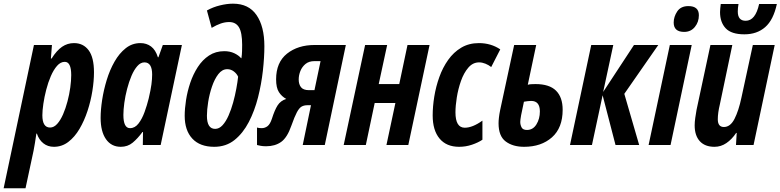

<svg xmlns="http://www.w3.org/2000/svg" viewBox="-76 -790 4252 1046"><path d="M-56.2 235.8 108.9 -544.9H207L201.2 -471.2H205.1Q232.9 -515.1 262.2 -535.2Q291.5 -555.2 327.1 -555.2Q377.9 -555.2 407 -516.1Q436 -477.1 436 -396Q436 -349.1 427.2 -294.4Q418.5 -239.7 400.9 -186Q383.3 -132.3 357.2 -87.9Q331.1 -43.5 296.1 -16.8Q261.2 9.8 217.8 9.8Q184.1 9.8 160.2 -9.3Q136.2 -28.3 125 -62H122.1Q118.7 -35.2 114.3 -10.7Q109.9 13.7 106.9 30.8L63 235.8ZM196.8 -95.2Q217.8 -95.2 235.6 -115Q253.4 -134.8 267.6 -167.2Q281.7 -199.7 291.7 -237.8Q301.8 -275.9 306.9 -313.5Q312 -351.1 312 -380.9Q312 -453.1 276.9 -453.1Q253.9 -453.1 234.9 -431.4Q215.8 -409.7 200.9 -375.2Q186 -340.8 175.8 -301Q165.5 -261.2 160.2 -224.4Q154.8 -187.5 154.8 -162.1Q154.8 -95.2 196.8 -95.2Z M582 9.8Q530.3 9.8 501.2 -32Q472.2 -73.7 472.2 -147.9Q472.2 -191.9 480.5 -245.8Q488.8 -299.8 505.4 -354.2Q522 -408.7 547.9 -454.1Q573.7 -499.5 608.9 -527.3Q644 -555.2 689 -555.2Q722.2 -555.2 746.8 -536.9Q771.5 -518.6 784.2 -478H787.1L811 -544.9H915L799.3 0H702.1L703.1 -70.8H700.2Q673.8 -35.2 646.7 -12.7Q619.6 9.8 582 9.8ZM632.3 -91.8Q659.2 -91.8 678.7 -117.2Q698.2 -142.6 711.7 -179.9Q725.1 -217.3 733.9 -252.9Q745.1 -300.3 749 -330.1Q752.9 -359.9 752.9 -383.8Q752.9 -450.2 710.9 -450.2Q689.9 -450.2 672.1 -429.9Q654.3 -409.7 640.4 -377Q626.5 -344.2 616.5 -305.7Q606.4 -267.1 601.3 -229.7Q596.2 -192.4 596.2 -164.1Q596.2 -91.8 632.3 -91.8Z M1091.3 9.8Q1013.2 9.8 971.7 -34.9Q930.2 -79.6 930.2 -159.2Q930.2 -197.8 937.5 -244.9Q944.8 -292 960.4 -338.6Q976.1 -385.3 1001.5 -424.6Q1026.9 -463.9 1062.7 -487.5Q1098.6 -511.2 1146 -511.2Q1176.8 -511.2 1200.7 -499.8Q1224.6 -488.3 1237.3 -473.1H1239.3Q1242.2 -492.7 1242.7 -511.5Q1243.2 -530.3 1243.2 -545.9Q1243.2 -612.8 1225.8 -641.4Q1208.5 -669.9 1172.4 -669.9Q1149.9 -669.9 1126.7 -661.9Q1103.5 -653.8 1077.1 -638.2L1051.3 -732.9Q1084.5 -751.5 1122.6 -760.7Q1160.6 -770 1193.4 -770Q1278.8 -770 1321.5 -708Q1364.3 -646 1364.3 -538.1Q1364.3 -478 1356.2 -405Q1348.1 -332 1329.6 -259Q1311 -186 1279.5 -125.2Q1248 -64.5 1201.7 -27.3Q1155.3 9.8 1091.3 9.8ZM1096.2 -87.9Q1118.2 -87.9 1136.5 -107.9Q1154.8 -127.9 1169.2 -160.6Q1183.6 -193.4 1194.1 -231.4Q1204.6 -269.5 1211.4 -306.6Q1218.3 -343.8 1221.2 -372.1Q1213.9 -388.7 1197.8 -400.9Q1181.6 -413.1 1162.1 -413.1Q1134.3 -413.1 1113.5 -386.2Q1092.8 -359.4 1078.9 -318.4Q1064.9 -277.3 1058.1 -234.4Q1051.3 -191.4 1051.3 -159.2Q1051.3 -87.9 1096.2 -87.9Z M1374 6.8Q1356 6.8 1344 4.4Q1332 2 1324.2 0V-95.2Q1334 -91.8 1349.1 -91.8Q1367.2 -91.8 1381.3 -102.5Q1395.5 -113.3 1405.3 -143.1Q1420.4 -190.9 1436.5 -216.1Q1452.6 -241.2 1483.4 -251Q1458.5 -264.6 1443.4 -288.3Q1428.2 -312 1428.2 -357.9Q1428.2 -450.2 1487.5 -497.6Q1546.9 -544.9 1638.2 -544.9H1808.1L1693.4 0H1573.2L1618.2 -216.8H1599.1Q1580.6 -216.8 1567.4 -209.5Q1554.2 -202.1 1541.5 -178.5Q1528.8 -154.8 1511.2 -105Q1488.8 -40.5 1455.6 -16.8Q1422.4 6.8 1374 6.8ZM1607.4 -298.8H1637.2L1670.4 -457H1637.2Q1607.4 -457 1588.6 -441.7Q1569.8 -426.3 1560.5 -403.3Q1551.3 -380.4 1551.3 -356.9Q1551.3 -330.6 1564 -314.7Q1576.7 -298.8 1607.4 -298.8Z M1796.4 0 1913.1 -544.9H2033.2L1987.3 -332H2099.1L2144 -544.9H2264.2L2148.4 0H2029.3L2078.1 -229H1965.3L1917 0Z M2425.3 9.8Q2356 9.8 2318.6 -35.2Q2281.2 -80.1 2281.2 -161.1Q2281.2 -210 2290 -264.2Q2298.8 -318.4 2317.4 -370.1Q2335.9 -421.9 2365.5 -463.6Q2395 -505.4 2436.8 -530.3Q2478.5 -555.2 2533.2 -555.2Q2598.6 -555.2 2649.4 -521L2600.1 -424.8Q2585.9 -436 2568.4 -443.1Q2550.8 -450.2 2534.2 -450.2Q2500 -450.2 2475.3 -421.4Q2450.7 -392.6 2435.3 -348.9Q2419.9 -305.2 2412.6 -259Q2405.3 -212.9 2405.3 -178.2Q2405.3 -94.2 2456.1 -94.2Q2498.5 -94.2 2552.2 -132.8V-28.8Q2529.3 -13.2 2495.4 -1.7Q2461.4 9.8 2425.3 9.8Z M2779.3 9.8Q2717.8 9.8 2679 -19.3Q2640.1 -48.3 2640.1 -118.2Q2640.1 -131.8 2642.1 -149.4Q2644 -167 2648.9 -190.9L2725.1 -544.9H2845.2L2799.3 -328.1Q2806.2 -330.6 2817.4 -331.3Q2828.6 -332 2841.3 -332Q2917 -332 2953.1 -296.1Q2989.3 -260.3 2989.3 -191.9Q2989.3 -93.3 2930.9 -41.7Q2872.6 9.8 2779.3 9.8ZM2794.9 -82Q2827.6 -82 2846.4 -112.3Q2865.2 -142.6 2865.2 -183.1Q2865.2 -240.2 2817.4 -240.2Q2808.1 -240.2 2798.1 -238.8Q2788.1 -237.3 2778.3 -235.8Q2767.6 -188 2762.9 -161.9Q2758.3 -135.7 2758.3 -126Q2758.3 -110.4 2765.4 -96.2Q2772.5 -82 2794.9 -82Z M3029.3 0 3145 -544.9H3265.1L3210 -289.1L3377.9 -544.9H3510.3L3325.2 -278.8L3406.2 0H3277.3L3207 -271L3148.9 0Z M3651.4 -616.2Q3594.2 -616.2 3594.2 -667Q3594.2 -698.7 3613.5 -727.8Q3632.8 -756.8 3674.3 -756.8Q3731.4 -756.8 3731.4 -707Q3731.4 -669.9 3709.5 -643.1Q3687.5 -616.2 3651.4 -616.2ZM3457.5 0 3573.2 -544.9H3692.4L3577.1 0Z M3816.4 9.8Q3764.2 9.8 3736.3 -21Q3708.5 -51.8 3708.5 -106.9Q3708.5 -125 3711.7 -147.7Q3714.8 -170.4 3718.8 -191.9L3794.4 -544.9H3913.6L3845.7 -221.2Q3834.5 -174.8 3834.5 -140.1Q3834.5 -98.1 3867.7 -98.1Q3902.8 -98.1 3925.5 -142.3Q3948.2 -186.5 3963.4 -258.8L4025.4 -544.9H4144.5L4029.3 0H3933.6L3937.5 -65.9H3934.6Q3911.1 -30.8 3881.3 -10.5Q3851.6 9.8 3816.4 9.8ZM3979.5 -603Q3908.7 -603 3877.7 -635.7Q3846.7 -668.5 3846.7 -724.1Q3846.7 -732.4 3847.9 -744.6Q3849.1 -756.8 3850.6 -768.1H3947.3Q3945.3 -757.3 3944.3 -746.6Q3943.4 -735.8 3943.4 -727.1Q3943.4 -676.8 3986.3 -676.8Q4039.6 -676.8 4059.6 -768.1H4156.2Q4137.7 -681.6 4092.8 -642.3Q4047.9 -603 3979.5 -603Z"/></svg>

Font: Open Sans Condensed
Style: Bold Italic
Weight: 700
Width: 3
Italic angle: -12°
Designer: Monotype Design Team
Foundry: Monotype Imaging Inc.
Version: Version 3.003; ttfautohint (v1.8.4)